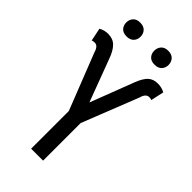

<svg xmlns="http://www.w3.org/2000/svg" viewBox="-273 -946 1014 1014"><g transform="rotate(45 234.0 -439.0)"><path d="M233.4 -390.1 327.6 -635.7Q344.7 -679.7 365.2 -698.2Q385.7 -716.8 418.9 -716.8Q447.8 -716.8 471.7 -703.6L455.6 -629.9Q450.2 -633.8 437 -633.8Q412.1 -633.8 401.9 -595.2L277.8 -280.8V0H188.5V-281.7L65.4 -595.2Q54.7 -633.8 30.3 -633.8Q16.1 -633.8 10.7 -629.9L-4.4 -703.1Q19.5 -716.8 47.9 -716.8Q84 -716.8 106.4 -694.3Q128.9 -671.9 145 -626ZM72.3 -826.7Q72.3 -848.6 85.7 -863.5Q99.1 -878.4 125.5 -878.4Q151.9 -878.4 165.5 -863.5Q179.2 -848.6 179.2 -826.7Q179.2 -804.7 165.5 -790Q151.9 -775.4 125.5 -775.4Q99.1 -775.4 85.7 -790Q72.3 -804.7 72.3 -826.7ZM282.2 -825.7Q282.2 -847.7 295.7 -862.8Q309.1 -877.9 335.4 -877.9Q361.8 -877.9 375.5 -862.8Q389.2 -847.7 389.2 -825.7Q389.2 -803.7 375.5 -789.1Q361.8 -774.4 335.4 -774.4Q309.1 -774.4 295.7 -789.1Q282.2 -803.7 282.2 -825.7Z"/></g></svg>

Font: Roboto Condensed
Style: Regular
Weight: 400
Designer: Google
Version: Version 2.001047; 2015